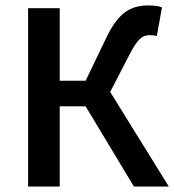

<svg xmlns="http://www.w3.org/2000/svg" viewBox="-20 -684 639 704"><path d="M83 0H199V-294H294L471 0H599L384 -347L456 -486C486 -544 503 -555 529 -555C540 -555 548 -554 555 -552L574 -657C562 -662 544 -664 526 -664C462 -664 416 -642 370 -546L294 -388H199V-654H83Z"/></svg>

Font: DAIFUKU Sans Semibold
Style: Regular
Weight: 600
Designer: Original font ‘Source Sans 3’ : Paul D. Hunt
Foundry: Daifuku
Version: Version 1.000